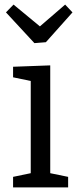

<svg xmlns="http://www.w3.org/2000/svg" viewBox="-20 -817 340 837"><path d="M199 -532V-62L277 -46V0H37V-46L114 -62V-464L37 -480V-526ZM154 -702 264 -797 296 -763 180 -633 130 -629 6 -763 39 -797Z"/></svg>

Font: Bitter Pro
Style: Regular
Weight: 400
Designer: Sol Matas, and Bitter project Authors
Foundry: Sol Matas
Version: Version 1.010